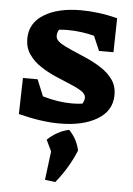

<svg xmlns="http://www.w3.org/2000/svg" viewBox="-54 -541 585 847"><g transform="rotate(5 238.5 -117.5)"><path d="M37 -20 41 -180H106L136 -107Q170 -97 202.5 -92Q235 -87 266 -87Q289 -87 312 -90Q321 -104 321 -117Q321 -133 301 -146Q281 -159 250 -171.5Q219 -184 183.5 -199.5Q148 -215 116.5 -236Q85 -257 65 -286Q45 -315 45 -354Q45 -424 107 -462Q169 -500 270 -500Q307 -500 347.5 -495Q388 -490 432 -479L429 -328H365L337 -393Q278 -408 220 -408Q200 -408 181 -406Q173 -393 173 -378Q173 -361 193 -348Q213 -335 244.5 -321.5Q276 -308 311.5 -292.5Q347 -277 378.5 -256.5Q410 -236 430 -208Q450 -180 450 -141Q450 -71 386.5 -32.5Q323 6 219 6Q179 6 133.5 -0.5Q88 -7 37 -20ZM177 259 193 132 169 82Q211 42 264 30Q301 68 311 118Q279 196 223 265Z"/></g></svg>

Font: Piazzolla
Style: Bold
Weight: 700
Designer: Juan Pablo del Peral
Foundry: Huerta Tipografica
Version: Version 1.330